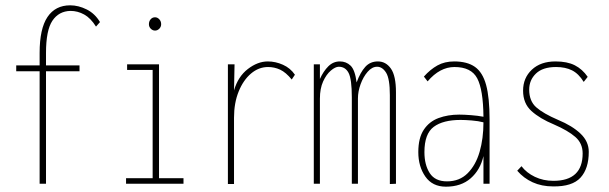

<svg xmlns="http://www.w3.org/2000/svg" viewBox="-20 -691 2290 722"><path d="M129 0V-423H41V-445H129V-492Q129 -583 158.5 -627Q188 -671 244 -671Q275 -671 306 -655.5Q337 -640 356 -608L341 -591Q321 -623 296.5 -636.5Q272 -650 245 -650Q201 -649 177 -613Q153 -577 153 -492V-445H279V-423H153V0Z M454 0V-21H554V-428H458V-449H578V-21H670V0ZM563 -576Q554 -576 547 -583Q540 -590 540 -600Q540 -611 546.5 -618.5Q553 -626 563 -626Q572 -626 579 -618.5Q586 -611 586 -600Q586 -590 579 -583Q572 -576 563 -576Z M837 1V-449H862L860 -351Q875 -403 912 -431.5Q949 -460 987 -460Q1016 -460 1044 -447.5Q1072 -435 1089 -410L1077 -392Q1055 -419 1033.5 -429Q1012 -439 988 -439Q953 -439 924 -414.5Q895 -390 877.5 -347Q860 -304 860 -248V1Z M1160 0V-449H1183V-394Q1196 -423 1214.5 -441.5Q1233 -460 1258 -460Q1282 -460 1298.5 -444Q1315 -428 1321 -381Q1335 -419 1353.5 -439.5Q1372 -460 1401 -460Q1431 -460 1450 -433Q1469 -406 1469 -344V0L1446 1V-333Q1446 -395 1432 -417.5Q1418 -440 1398 -440Q1379 -440 1362.5 -421Q1346 -402 1336 -374.5Q1326 -347 1326 -321V0H1303V-325Q1303 -393 1291 -416.5Q1279 -440 1254 -440Q1241 -440 1224 -425.5Q1207 -411 1195 -384.5Q1183 -358 1183 -320V0Z M1657 11Q1606 11 1579.5 -27Q1553 -65 1553 -119Q1553 -172 1573.5 -203Q1594 -234 1629 -247Q1664 -260 1707 -260Q1725 -260 1751 -258Q1777 -256 1798 -252Q1797 -354 1774.5 -396.5Q1752 -439 1689 -439Q1634 -439 1588 -385L1574 -403Q1598 -430 1625 -445Q1652 -460 1688 -460Q1737 -460 1766 -439.5Q1795 -419 1808 -371.5Q1821 -324 1821 -241V0H1798V-104Q1786 -52 1750 -20.5Q1714 11 1657 11ZM1576 -119Q1576 -71 1596 -40Q1616 -9 1661 -9Q1708 -9 1738.5 -39.5Q1769 -70 1783.5 -120Q1798 -170 1798 -231Q1779 -236 1754 -238Q1729 -240 1712 -240Q1646 -240 1611 -214Q1576 -188 1576 -119Z M2060 10Q2017 10 1983 -5.5Q1949 -21 1925 -49L1941 -66Q1960 -41 1991.5 -26Q2023 -11 2061 -11Q2171 -11 2171 -114Q2171 -152 2143.5 -176Q2116 -200 2063 -223Q2010 -245 1978.5 -273.5Q1947 -302 1947 -350Q1947 -398 1980 -429Q2013 -460 2069 -460Q2113 -460 2141.5 -445.5Q2170 -431 2190 -402L2175 -383Q2156 -414 2131 -426.5Q2106 -439 2071 -439Q2021 -439 1995.5 -414.5Q1970 -390 1970 -354Q1970 -311 1996.5 -287.5Q2023 -264 2079 -240Q2132 -218 2163 -188.5Q2194 -159 2194 -120Q2194 -57 2163 -23Q2132 11 2060 10Z"/></svg>

Font: Inconsolata Condensed ExtraLight
Style: Regular
Weight: 200
Width: 3
Monospace: yes
Designer: Raph Levien, Cyreal, Brenton Simpson
Foundry: Raph Levien, Cyreal, Google
Version: Version 3.100; ttfautohint (v1.8.4.7-5d5b)